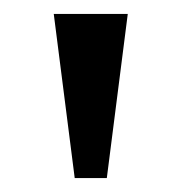

<svg xmlns="http://www.w3.org/2000/svg" viewBox="-20 -734 260 275"><path d="M87 -479 57 -714H163L133 -479Z"/></svg>

Font: Noto Rashi Hebrew
Style: Regular
Weight: 400
Version: Version 1.006